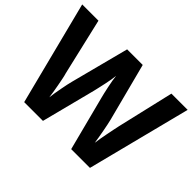

<svg xmlns="http://www.w3.org/2000/svg" viewBox="-139 -980 1245 1245"><g transform="rotate(45 483.5 -357.0)"><path d="M0 -714H149L240 -324Q245 -308 250 -283Q255 -258 260 -231.5Q265 -205 269 -179.5Q273 -154 275 -137Q277 -155 281 -180Q285 -205 290 -230.5Q295 -256 299.5 -278.5Q304 -301 308 -314L412 -714H555L659 -314Q662 -301 667 -278.5Q672 -256 676.5 -230Q681 -204 685.5 -179Q690 -154 692 -137Q694 -155 698.5 -180Q703 -205 708 -231Q713 -257 718 -281.5Q723 -306 727 -324L818 -714H967L785 0H613L516 -375Q513 -385 508 -407.5Q503 -430 497.5 -455.5Q492 -481 488 -505Q484 -529 483 -542Q482 -529 478 -505Q474 -481 468.5 -456Q463 -431 458 -408.5Q453 -386 450 -374L354 0H182Z"/></g></svg>

Font: BC Sans
Style: Bold
Weight: 700
Designer: Monotype Design Team
Province of B.C.
Foundry: Monotype Imaging Inc.
Version: Version 2.000;GOOG;noto-source:20170915:90ef993387c0